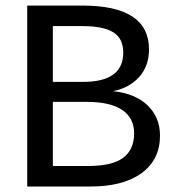

<svg xmlns="http://www.w3.org/2000/svg" viewBox="-20 -679 640 699"><path d="M562.5 -185.5Q562.5 -97.7 495.6 -48.8Q428.7 0 309.6 0H79.1V-658.7H280.3Q522.5 -658.7 522.5 -499Q522.5 -439.5 487.3 -399.4Q452.1 -359.4 391.6 -347.2Q473.1 -338.4 517.8 -294.9Q562.5 -251.5 562.5 -185.5ZM428.7 -487.3Q428.7 -539.6 391.8 -561.8Q355 -584 281.2 -584H172.4V-380.9H282.2Q428.7 -380.9 428.7 -487.3ZM468.3 -193.8Q468.3 -249.5 424.8 -278.8Q381.3 -308.1 295.4 -308.1H172.4V-74.7H302.2Q387.7 -74.7 428 -104.2Q468.3 -133.8 468.3 -193.8Z"/></svg>

Font: Courier New
Style: Regular
Weight: 400
Designer: Steve Matteson
Foundry: Ascender Corporation
Version: Version 2.00.3